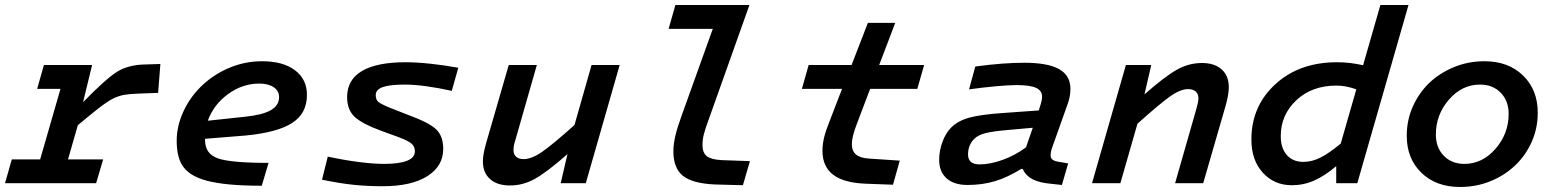

<svg xmlns="http://www.w3.org/2000/svg" viewBox="-33 -730 6193 765"><path d="M-13 0 14 -95H127L208 -376H115L142 -471H334L298 -323Q389 -416 432.5 -443.5Q476 -471 541 -473L606 -475L597 -360L517 -357Q484 -356 461.5 -352Q439 -348 415 -336Q391 -323 359 -298Q327 -273 277 -231L238 -95H378L350 0Z M1037 -81 1010 10Q936 10 882.5 5Q829 0 791 -10Q727 -27 699 -63Q671 -99 671 -169Q671 -229 699 -288.5Q727 -348 777 -394Q826 -438 886 -462Q946 -486 1011 -486Q1095 -486 1142.5 -450Q1190 -414 1190 -352Q1190 -278 1131 -240Q1072 -202 945 -190L784 -177Q784 -175 784 -174.5Q784 -174 784 -172Q784 -117 835 -99Q886 -81 1037 -81ZM1079 -343Q1079 -368 1057.5 -382.5Q1036 -397 1000 -397Q933 -397 875.5 -355Q818 -313 795 -249L944 -265Q1013 -272 1046 -291Q1079 -310 1079 -343Z M1733 -137Q1733 -68 1669.5 -28Q1606 12 1492 12Q1431 12 1377 6.5Q1323 1 1250 -14L1273 -106Q1338 -92 1396.5 -84.5Q1455 -77 1497 -77Q1558 -77 1589 -89.5Q1620 -102 1620 -127Q1620 -146 1607 -157.5Q1594 -169 1554 -184L1488 -208Q1409 -237 1379.5 -265Q1350 -293 1350 -343Q1350 -412 1409 -447Q1468 -482 1583 -482Q1627 -482 1683 -476Q1739 -470 1793 -460L1767 -368Q1713 -380 1665 -386.5Q1617 -393 1580 -393Q1520 -393 1492 -383Q1464 -373 1464 -351Q1464 -333 1474.5 -324Q1485 -315 1527 -298L1591 -273Q1676 -242 1704.5 -215Q1733 -188 1733 -137Z M2301 0H2201L2228 -116Q2146 -44 2098.5 -17.5Q2051 9 1999 9Q1948 9 1919.5 -16.5Q1891 -42 1891 -87Q1891 -100 1894 -117.5Q1897 -135 1904 -160L1994 -471H2106L2021 -174Q2017 -162 2015 -152Q2013 -142 2013 -132Q2013 -115 2023.5 -105.5Q2034 -96 2053 -96Q2085 -96 2127 -125Q2169 -154 2256 -232L2324 -471H2436Z M2650 -127Q2650 -154 2657.5 -187Q2665 -220 2681 -264L2807 -615H2631L2658 -710H2953L2789 -249Q2776 -214 2771 -193.5Q2766 -173 2766 -152Q2766 -121 2783.5 -107.5Q2801 -94 2843 -92L2955 -88L2927 8L2815 5Q2726 1 2688 -29.5Q2650 -60 2650 -127Z M3434 -376 3382 -239Q3371 -211 3366 -190.5Q3361 -170 3361 -156Q3361 -128 3378 -114Q3395 -100 3432 -98L3552 -90L3525 6L3418 2Q3330 -1 3287 -33.5Q3244 -66 3244 -129Q3244 -155 3250.5 -182Q3257 -209 3272 -246L3322 -376H3162L3189 -471H3360L3425 -639H3534L3470 -471H3649L3622 -376Z M4219 -310 4162 -150Q4157 -137 4155 -127.5Q4153 -118 4153 -111Q4153 -100 4160.5 -94Q4168 -88 4187 -85L4223 -79L4198 7L4152 2Q4107 -2 4080 -16.5Q4053 -31 4042 -57H4036Q3981 -23 3931 -8Q3881 7 3822 7Q3768 7 3738.5 -19.5Q3709 -46 3709 -93Q3709 -129 3722 -164.5Q3735 -200 3757 -222Q3784 -249 3830 -261.5Q3876 -274 3967 -280L4106 -290Q4116 -322 4117.5 -330Q4119 -338 4119 -345Q4119 -369 4095 -380Q4071 -391 4017 -391Q3987 -391 3937 -386.5Q3887 -382 3828 -374L3853 -465Q3912 -473 3960 -476.5Q4008 -480 4048 -480Q4142 -480 4187 -454.5Q4232 -429 4232 -376Q4232 -361 4229 -344.5Q4226 -328 4219 -310ZM3824 -114Q3824 -95 3835.5 -85Q3847 -75 3870 -75Q3912 -75 3962 -93Q4012 -111 4055 -143L4082 -221L3982 -212Q3923 -207 3893.5 -199.5Q3864 -192 3849 -177Q3836 -164 3830 -148.5Q3824 -133 3824 -114Z M4453 -471H4554L4527 -354Q4609 -426 4656.5 -452.5Q4704 -479 4756 -479Q4806 -479 4834.5 -453.5Q4863 -428 4863 -383Q4863 -368 4860 -350.5Q4857 -333 4851 -311L4761 0H4649L4734 -297Q4738 -311 4740 -321Q4742 -331 4742 -338Q4742 -356 4731 -365.5Q4720 -375 4701 -375Q4670 -375 4628.5 -345.5Q4587 -316 4499 -237L4431 0H4318Z M5375 0H5291V-68Q5245 -29 5203 -10.5Q5161 8 5114 8Q5044 8 4998.5 -42Q4953 -92 4953 -174Q4953 -307 5048.5 -394.5Q5144 -482 5294 -482Q5321 -482 5346.5 -479Q5372 -476 5398 -470L5467 -710H5579ZM5292 -389Q5194 -389 5132 -330.5Q5070 -272 5070 -188Q5070 -140 5094 -112.5Q5118 -85 5160 -85Q5194 -85 5228 -102Q5262 -119 5309 -158L5371 -374Q5352 -381 5332 -385Q5312 -389 5292 -389Z M5572 -189Q5572 -251 5596 -305Q5620 -359 5661 -399Q5703 -439 5760 -462.5Q5817 -486 5882 -486Q5977 -486 6035.5 -429Q6094 -372 6094 -281Q6094 -219 6070 -165Q6046 -111 6004 -71Q5962 -31 5905.5 -8Q5849 15 5784 15Q5689 15 5630.5 -41.5Q5572 -98 5572 -189ZM5688 -194Q5688 -142 5719.5 -109.5Q5751 -77 5802 -77Q5873 -77 5925.5 -137Q5978 -197 5978 -276Q5978 -328 5946.5 -360.5Q5915 -393 5864 -393Q5792 -393 5740 -333Q5688 -273 5688 -194Z"/></svg>

Font: Intel One Mono Medium
Style: Italic
Weight: 500
Italic angle: -16°
Monospace: yes
Designer: Fred Shallcrass
Foundry: Frere-Jones Type LLC
Version: Version 1.400;hotconv 1.1.0;makeotfexe 2.6.0;FJTRelease1.4